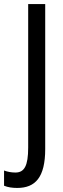

<svg xmlns="http://www.w3.org/2000/svg" viewBox="-69 -734 313 947"><path d="M16 193C105 193 154 141 154 1V-714H70V-6C70 84 51 117 7 117C-14 117 -33 113 -49 107V182C-30 190 -8 193 16 193Z"/></svg>

Font: Noto Sans UI Condensed
Style: Regular
Weight: 400
Width: 3
Designer: Monotype Design Team
Foundry: Monotype Imaging Inc.
Version: Version 1.901